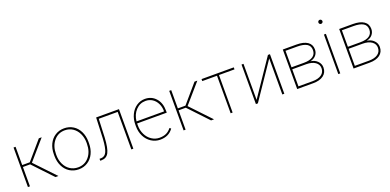

<svg xmlns="http://www.w3.org/2000/svg" viewBox="-3 -1562 4900 2411"><g transform="rotate(-20 2447.0 -356.0)"><path d="M207 -258.3H110.4V0H83.5V-528.3H110.4V-284.2H211.9L421.4 -528.3H459.5L234.9 -269.5L490.2 0H450.7Z M529.8 -274.4Q529.8 -350.1 558.8 -410.4Q587.9 -470.7 640.9 -504.4Q693.8 -538.1 760.7 -538.1Q827.1 -538.1 879.9 -505.4Q932.6 -472.7 962.2 -412.6Q991.7 -352.5 992.2 -277.3V-253.9Q992.2 -177.7 963.4 -117.7Q934.6 -57.6 881.6 -23.9Q828.6 9.8 761.7 9.8Q694.8 9.8 641.8 -23.4Q588.9 -56.6 559.6 -116.5Q530.3 -176.3 529.8 -251ZM556.2 -253.9Q556.2 -188 582.3 -133.1Q608.4 -78.1 655 -47.4Q701.7 -16.6 761.7 -16.6Q852.1 -16.6 908.9 -84.5Q965.8 -152.3 965.8 -259.3V-274.4Q965.8 -339.4 939.5 -394.5Q913.1 -449.7 866.5 -480.7Q819.8 -511.7 760.7 -511.7Q670.4 -511.7 613.3 -442.9Q556.2 -374 556.2 -269.5Z M1492.2 -528.3V0H1465.3V-501.5H1212.4L1202.1 -254.4Q1194.3 -113.3 1164.3 -57.1Q1134.3 -1 1068.4 0H1049.8V-25.9H1071.8Q1121.6 -27.8 1144.8 -78.1Q1168 -128.4 1175.3 -246.1L1187 -528.3Z M1850.1 9.8Q1786.1 9.8 1732.7 -24.7Q1679.2 -59.1 1648.9 -119.1Q1618.7 -179.2 1618.7 -252.4V-274.4Q1618.7 -347.7 1647.9 -408.7Q1677.2 -469.7 1728.5 -503.9Q1779.8 -538.1 1840.3 -538.1Q1928.7 -538.1 1984.9 -475.1Q2041 -412.1 2041 -309.6V-281.7H1645V-252.9Q1645 -188.5 1672.1 -133.5Q1699.2 -78.6 1746.8 -47.4Q1794.4 -16.1 1850.1 -16.1Q1903.3 -16.1 1940.7 -33.9Q1978 -51.8 2006.8 -88.9L2025.4 -75.7Q1966.3 9.8 1850.1 9.8ZM1840.3 -511.7Q1763.2 -511.7 1709.5 -454.3Q1655.8 -397 1646.5 -308.1H2014.6V-314.5Q2014.6 -368.2 1991.9 -414.3Q1969.2 -460.4 1929.4 -486.1Q1889.6 -511.7 1840.3 -511.7Z M2287.1 -258.3H2190.4V0H2163.6V-528.3H2190.4V-284.2H2292L2501.5 -528.3H2539.6L2314.9 -269.5L2570.3 0H2530.8Z M3026.4 -501.5H2818.8V0H2792.5V-501.5H2595.7V-528.3H3026.4Z M3482.9 -528.3H3509.8V0H3482.9V-481.4L3156.2 0H3129.9V-528.3H3156.2V-46.9Z M3681.6 0V-528.3H3863.3Q3959.5 -528.3 4010.5 -493.4Q4061.5 -458.5 4061.5 -391.6Q4061.5 -347.7 4034.4 -314.9Q4007.3 -282.2 3957 -271H3957.5Q4011.2 -265.1 4047.9 -229Q4084.5 -192.9 4084.5 -143.1Q4084.5 -75.2 4034.4 -37.6Q3984.4 0 3894.5 0ZM3708 -254.4V-26.4H3897Q3972.7 -26.4 4015.6 -56.6Q4058.6 -86.9 4058.6 -142.6Q4058.6 -192.4 4014.9 -223.4Q3971.2 -254.4 3895.5 -254.4ZM3708 -280.8H3873Q3953.1 -280.8 3994.1 -309.1Q4035.2 -337.4 4035.2 -393.1Q4035.2 -449.7 3991.2 -475.6Q3947.3 -501.5 3863.3 -501.5H3708Z M4257.3 0H4231V-528.3H4257.3ZM4217.3 -693.4Q4217.3 -704.6 4225.1 -712.6Q4232.9 -720.7 4244.1 -720.7Q4255.4 -720.7 4263.4 -712.6Q4271.5 -704.6 4271.5 -693.4Q4271.5 -682.1 4263.4 -674.3Q4255.4 -666.5 4244.1 -666.5Q4232.9 -666.5 4225.1 -674.3Q4217.3 -682.1 4217.3 -693.4Z M4435.1 0V-528.3H4616.7Q4712.9 -528.3 4763.9 -493.4Q4814.9 -458.5 4814.9 -391.6Q4814.9 -347.7 4787.8 -314.9Q4760.7 -282.2 4710.4 -271H4710.9Q4764.6 -265.1 4801.3 -229Q4837.9 -192.9 4837.9 -143.1Q4837.9 -75.2 4787.8 -37.6Q4737.8 0 4647.9 0ZM4461.4 -254.4V-26.4H4650.4Q4726.1 -26.4 4769 -56.6Q4812 -86.9 4812 -142.6Q4812 -192.4 4768.3 -223.4Q4724.6 -254.4 4648.9 -254.4ZM4461.4 -280.8H4626.5Q4706.5 -280.8 4747.6 -309.1Q4788.6 -337.4 4788.6 -393.1Q4788.6 -449.7 4744.6 -475.6Q4700.7 -501.5 4616.7 -501.5H4461.4Z"/></g></svg>

Font: Roboto Thin
Style: Regular
Weight: 250
Designer: Google
Version: Version 2.134; 2016